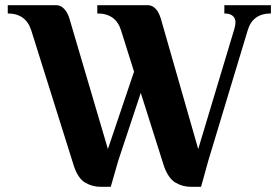

<svg xmlns="http://www.w3.org/2000/svg" viewBox="-20 -722 1077 742"><path d="M356 -702H550Q565 -702 575.5 -693.5Q586 -685 592 -673.5Q598 -662 601.5 -650Q605 -638 607 -631L746 -146L885 -608Q895 -640 885 -654Q875 -670 847 -670V-702H1027V-670Q956 -670 937 -604L785 -101L757 0H718Q686 0 658.5 -16Q631 -32 614 -79L524 -363L437 -101L408 0H369Q337 0 309.5 -16Q282 -32 266 -79L101 -604Q80 -670 10 -670V-702H196Q211 -702 221.5 -693.5Q232 -685 238.5 -673.5Q245 -662 248.5 -650Q252 -638 254 -631L397 -146L498 -445L448 -604Q428 -670 356 -670Z"/></svg>

Font: Cafe24 Danjunghae
Style: Regular
Weight: 400
Designer: Cafe24 thkim, hmlim, mnelim, nhlee, sslee, sskim, smlim, yjkim, sdjeong, hskwak & 4IRTF
Foundry: Cafe24
Version: Version 1.000